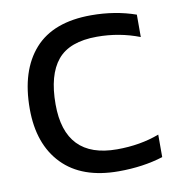

<svg xmlns="http://www.w3.org/2000/svg" viewBox="-76 -724 750 804"><g transform="rotate(-10 298.5 -322.0)"><path d="M365.2 9.8Q209 9.8 126 -75.9Q43 -161.6 43 -312Q43 -474.6 122.8 -564.2Q202.6 -653.8 363.8 -653.8Q465.8 -653.8 553.2 -623V-527.8Q467.3 -561 372.1 -561Q255.4 -561 204.1 -499Q152.8 -437 152.8 -312Q152.8 -82 374 -82Q473.1 -82 554.2 -112.8V-17.1Q469.2 9.8 365.2 9.8Z"/></g></svg>

Font: Kanit
Style: Regular
Weight: 400
Designer: Katatrad Team
Foundry: CadsonDemak
Version: Version 1.000;PS 001.000;hotconv 1.0.88;makeotf.lib2.5.64775